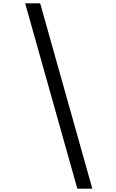

<svg xmlns="http://www.w3.org/2000/svg" viewBox="-20 -962 698 1152"><path d="M444 170 131 -942H221L534 170Z"/></svg>

Font: Poppins A&M
Style: Regular-A&M
Weight: 400
Designer: Ninad Kale (Devanagari), Jonny Pinhorn (Latin)
Foundry: Indian Type Foundry
Version: 4.004